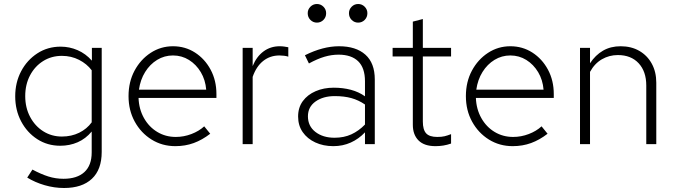

<svg xmlns="http://www.w3.org/2000/svg" viewBox="-20 -720 3374 959"><path d="M300 219Q251 219 203 205Q155 191 116 167L142 127Q185 150 221.5 161.5Q258 173 297 173Q365 173 401.5 139.5Q438 106 438 41V-63Q408 -27 368 -9.5Q328 8 281 8Q217 8 166 -25Q115 -58 85.5 -114Q56 -170 56 -239Q56 -308 85.5 -364Q115 -420 166.5 -453.5Q218 -487 283 -487Q327 -487 367.5 -469.5Q408 -452 439 -417V-481H488V39Q488 127 439 173Q390 219 300 219ZM289 -38Q337 -38 375.5 -57Q414 -76 438 -109V-369Q414 -401 375 -421Q336 -441 289 -441Q237 -441 195.5 -415Q154 -389 130 -343.5Q106 -298 106 -240Q106 -182 130.5 -136Q155 -90 196.5 -64Q238 -38 289 -38Z M856 10Q790 10 737 -23Q684 -56 653 -112.5Q622 -169 622 -240Q622 -311 652 -367Q682 -423 732.5 -456Q783 -489 844 -489Q905 -489 954 -457.5Q1003 -426 1032 -372Q1061 -318 1061 -250V-231H672Q674 -175 699 -130.5Q724 -86 765.5 -61Q807 -36 858 -36Q898 -36 936 -50.5Q974 -65 1000 -89L1030 -52Q990 -21 947.5 -5.5Q905 10 856 10ZM674 -272H1010Q1006 -321 983 -359.5Q960 -398 924 -420.5Q888 -443 844 -443Q801 -443 765 -421Q729 -399 705 -360.5Q681 -322 674 -272Z M1192 0V-481H1242V-390Q1261 -437 1296 -463Q1331 -489 1377 -489Q1388 -489 1399 -487.5Q1410 -486 1420 -484V-437Q1411 -440 1399 -441.5Q1387 -443 1376 -443Q1329 -443 1294.5 -415.5Q1260 -388 1242 -336V0Z M1645 10Q1595 10 1555 -8.5Q1515 -27 1492 -60Q1469 -93 1469 -138Q1469 -183 1492.5 -215Q1516 -247 1556.5 -264.5Q1597 -282 1647 -282Q1693 -282 1732.5 -271.5Q1772 -261 1803 -239V-314Q1803 -381 1769 -414Q1735 -447 1671 -447Q1636 -447 1600.5 -436.5Q1565 -426 1523 -403L1503 -444Q1593 -489 1673 -489Q1758 -489 1805 -447Q1852 -405 1852 -323V0H1803V-59Q1772 -26 1732 -8Q1692 10 1645 10ZM1518 -139Q1518 -90 1555.5 -61Q1593 -32 1651 -32Q1698 -32 1735 -49Q1772 -66 1803 -98V-198Q1771 -220 1735 -230Q1699 -240 1652 -240Q1594 -240 1556 -213Q1518 -186 1518 -139ZM1563 -607Q1544 -607 1530.5 -620.5Q1517 -634 1517 -654Q1517 -673 1530.5 -686.5Q1544 -700 1563 -700Q1582 -700 1595.5 -686.5Q1609 -673 1609 -654Q1609 -634 1595.5 -620.5Q1582 -607 1563 -607ZM1769 -607Q1750 -607 1736.5 -620.5Q1723 -634 1723 -654Q1723 -673 1736.5 -686.5Q1750 -700 1769 -700Q1788 -700 1801.5 -686.5Q1815 -673 1815 -654Q1815 -634 1801.5 -620.5Q1788 -607 1769 -607Z M2155 10Q2099 10 2070.5 -18.5Q2042 -47 2042 -97V-438H1941V-481H2042V-612L2092 -625V-481H2233V-438H2092V-113Q2092 -72 2108.5 -54Q2125 -36 2164 -36Q2186 -36 2200.5 -39.5Q2215 -43 2233 -50V-3Q2213 4 2194 7Q2175 10 2155 10Z M2541 10Q2475 10 2422 -23Q2369 -56 2338 -112.5Q2307 -169 2307 -240Q2307 -311 2337 -367Q2367 -423 2417.5 -456Q2468 -489 2529 -489Q2590 -489 2639 -457.5Q2688 -426 2717 -372Q2746 -318 2746 -250V-231H2357Q2359 -175 2384 -130.5Q2409 -86 2450.5 -61Q2492 -36 2543 -36Q2583 -36 2621 -50.5Q2659 -65 2685 -89L2715 -52Q2675 -21 2632.5 -5.5Q2590 10 2541 10ZM2359 -272H2695Q2691 -321 2668 -359.5Q2645 -398 2609 -420.5Q2573 -443 2529 -443Q2486 -443 2450 -421Q2414 -399 2390 -360.5Q2366 -322 2359 -272Z M2877 0V-481H2927V-404Q2954 -445 2992 -467Q3030 -489 3080 -489Q3133 -489 3173 -466Q3213 -443 3235.5 -402Q3258 -361 3258 -307V0H3208V-293Q3208 -363 3170 -404Q3132 -445 3066 -445Q3023 -445 2986.5 -424Q2950 -403 2927 -361V0Z"/></svg>

Font: Red Hat Text VF
Style: Regular
Weight: 300
Designer: Pentagram, MCKL
Foundry: Pentagram, MCKL
Version: Version 1.023